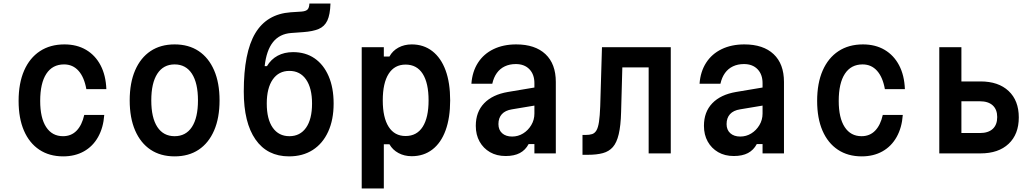

<svg xmlns="http://www.w3.org/2000/svg" viewBox="-20 -874 5890 1094"><path d="M340 17Q261 17 204 -21Q147 -59 116.5 -129.5Q86 -200 86 -299Q86 -400 117.5 -472Q149 -544 207.5 -582.5Q266 -621 347 -621Q418 -621 470.5 -590Q523 -559 553 -502Q583 -445 586 -366H472Q460 -434 427.5 -470.5Q395 -507 345 -507Q279 -507 244 -453.5Q209 -400 209 -299Q209 -202 243 -150Q277 -98 339 -98Q386 -98 416.5 -129.5Q447 -161 460 -219H574Q569 -147 539 -93.5Q509 -40 458 -11.5Q407 17 340 17Z M975 17Q895 17 838 -21Q781 -59 750 -130.5Q719 -202 719 -302Q719 -402 750 -473.5Q781 -545 838 -583Q895 -621 975 -621Q1055 -621 1112 -583Q1169 -545 1200 -473.5Q1231 -402 1231 -302Q1231 -202 1200 -130.5Q1169 -59 1112 -21Q1055 17 975 17ZM975 -98Q1039 -98 1073.5 -150.5Q1108 -203 1108 -302Q1108 -401 1073.5 -454Q1039 -507 975 -507Q911 -507 876.5 -454Q842 -401 842 -302Q842 -203 876.5 -150.5Q911 -98 975 -98Z M1627 17Q1503 17 1436 -79Q1369 -175 1369 -352Q1369 -575 1434.5 -684.5Q1500 -794 1636 -804L1698 -808Q1723 -810 1732.5 -820Q1742 -830 1743 -854H1863Q1861 -790 1845 -756.5Q1829 -723 1796 -709Q1763 -695 1708 -691L1639 -686Q1573 -681 1535.5 -634Q1498 -587 1488 -497H1501Q1524 -536 1562 -556.5Q1600 -577 1650 -577Q1721 -577 1772.5 -541.5Q1824 -506 1852.5 -440Q1881 -374 1881 -284Q1881 -192 1850 -124Q1819 -56 1762 -19.5Q1705 17 1627 17ZM1629 -98Q1690 -98 1724 -146.5Q1758 -195 1758 -284Q1758 -372 1724 -421Q1690 -470 1629 -470Q1568 -470 1534 -421Q1500 -372 1500 -284Q1500 -195 1534 -146.5Q1568 -98 1629 -98Z M2041 200V-605H2167V-552H2199Q2217 -585 2250.5 -603Q2284 -621 2326 -621Q2394 -621 2443.5 -582.5Q2493 -544 2519 -473Q2545 -402 2545 -302Q2545 -203 2519 -131.5Q2493 -60 2443.5 -22Q2394 16 2326 16Q2284 16 2250.5 -2Q2217 -20 2199 -52H2167V200ZM2291 -99Q2355 -99 2388.5 -151.5Q2422 -204 2422 -302Q2422 -401 2388.5 -453.5Q2355 -506 2291 -506Q2228 -506 2194.5 -453.5Q2161 -401 2161 -302Q2161 -204 2194.5 -151.5Q2228 -99 2291 -99Z M3035 -377V-274L2897 -251Q2859 -245 2839.5 -223.5Q2820 -202 2820 -167Q2820 -134 2841 -115Q2862 -96 2898 -96Q2932 -96 2960.5 -113.5Q2989 -131 3007 -161Q3025 -191 3025 -227V-400Q3025 -450 2996.5 -479.5Q2968 -509 2919 -509Q2884 -509 2856.5 -496Q2829 -483 2811 -458Q2793 -433 2785 -397H2666Q2671 -466 2703.5 -516.5Q2736 -567 2792 -594Q2848 -621 2921 -621Q3029 -621 3088 -565.5Q3147 -510 3147 -407V0H3025V-53H2992Q2974 -19 2942 -2Q2910 15 2861 15Q2810 15 2772 -7Q2734 -29 2712.5 -67.5Q2691 -106 2691 -157Q2691 -236 2738.5 -285.5Q2786 -335 2874 -350Z M3299 8V-105H3315Q3339 -105 3354 -110Q3369 -115 3378.5 -131Q3388 -147 3393 -180Q3398 -213 3400 -268L3410 -605H3802V0H3676V-490H3526L3519 -236Q3517 -158 3505.5 -109.5Q3494 -61 3472 -36Q3450 -11 3415 -1.5Q3380 8 3330 8Z M4335 -377V-274L4197 -251Q4159 -245 4139.5 -223.5Q4120 -202 4120 -167Q4120 -134 4141 -115Q4162 -96 4198 -96Q4232 -96 4260.5 -113.5Q4289 -131 4307 -161Q4325 -191 4325 -227V-400Q4325 -450 4296.5 -479.5Q4268 -509 4219 -509Q4184 -509 4156.5 -496Q4129 -483 4111 -458Q4093 -433 4085 -397H3966Q3971 -466 4003.5 -516.5Q4036 -567 4092 -594Q4148 -621 4221 -621Q4329 -621 4388 -565.5Q4447 -510 4447 -407V0H4325V-53H4292Q4274 -19 4242 -2Q4210 15 4161 15Q4110 15 4072 -7Q4034 -29 4012.5 -67.5Q3991 -106 3991 -157Q3991 -236 4038.5 -285.5Q4086 -335 4174 -350Z M4890 17Q4811 17 4754 -21Q4697 -59 4666.5 -129.5Q4636 -200 4636 -299Q4636 -400 4667.5 -472Q4699 -544 4757.5 -582.5Q4816 -621 4897 -621Q4968 -621 5020.5 -590Q5073 -559 5103 -502Q5133 -445 5136 -366H5022Q5010 -434 4977.5 -470.5Q4945 -507 4895 -507Q4829 -507 4794 -453.5Q4759 -400 4759 -299Q4759 -202 4793 -150Q4827 -98 4889 -98Q4936 -98 4966.5 -129.5Q4997 -161 5010 -219H5124Q5119 -147 5089 -93.5Q5059 -40 5008 -11.5Q4957 17 4890 17Z M5332 0V-605H5458V-410H5567Q5669 -410 5727 -355.5Q5785 -301 5785 -205Q5785 -109 5727 -54.5Q5669 0 5567 0ZM5458 -116H5563Q5611 -116 5636.5 -139.5Q5662 -163 5662 -207Q5662 -250 5636.5 -273.5Q5611 -297 5563 -297H5458Z"/></svg>

Font: Martian Mono SemiCondensed Medium
Style: Regular
Weight: 500
Width: 4
Designer: Roman Shamin
Foundry: Evil Martians
Version: Version 1.000